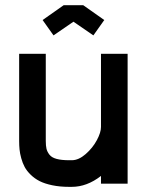

<svg xmlns="http://www.w3.org/2000/svg" viewBox="-20 -707 565 739"><path d="M156.2 -164.6Q156.2 -146 158.9 -134.5Q161.6 -123 170.2 -111.8Q178.7 -100.6 197.5 -95.5Q216.3 -90.3 246.1 -90.3H256.3Q282.7 -90.3 309.8 -114Q336.9 -137.7 352.8 -167.5Q368.7 -197.3 368.7 -218.3V-500H471.2V0H368.7V-29.8Q314.5 12.2 256.3 12.2H246.1Q210.4 12.2 181.2 6.1Q151.9 0 132.3 -10Q112.8 -20 97.9 -34.7Q83 -49.3 75 -64.2Q66.9 -79.1 61.8 -97.9Q56.6 -116.7 55.2 -131.8Q53.7 -147 53.7 -164.6V-500H156.2ZM300.3 -687 381.3 -629.9 339.4 -570.8 262.7 -623.5 186 -570.8 144 -629.9 225.1 -687Z"/></svg>

Font: Anka/Coder Condensed
Style: Bold
Weight: 700
Width: 4
Monospace: yes
Version: Version 001.100